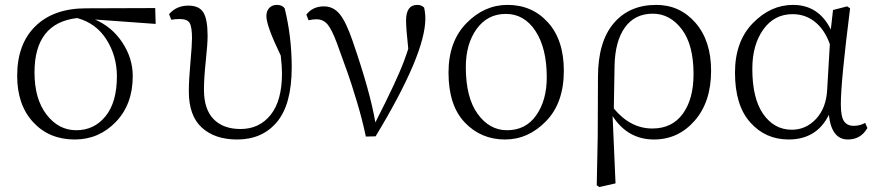

<svg xmlns="http://www.w3.org/2000/svg" viewBox="-20 -545 3517 769"><path d="M285.2 -23.4Q357.4 -23.4 402.8 -79.6Q448.2 -135.7 448.2 -239.3Q448.2 -320.3 406.7 -386.2Q365.2 -452.1 289.1 -472.7Q118.2 -453.1 118.2 -254.9Q118.2 -148.4 166.5 -85.9Q214.8 -23.4 285.2 -23.4ZM603.5 -449.2 360.4 -466.8Q428.7 -437.5 470.2 -374.5Q511.7 -311.5 511.7 -240.2Q511.7 -127 443.8 -56.6Q376 13.7 279.3 13.7Q176.8 13.7 112.8 -55.7Q48.8 -125 48.8 -241.2Q48.8 -369.1 122.1 -440.4Q195.3 -511.7 325.2 -511.7L601.6 -512.7Z M666 -465.8 657.2 -488.3Q686.5 -522.5 734.4 -522.5Q778.3 -522.5 794.9 -494.6Q811.5 -466.8 811.5 -401.4Q811.5 -369.1 804.2 -300.8Q796.9 -232.4 796.9 -185.5Q796.9 -107.4 835.4 -67.9Q874 -28.3 943.4 -28.3Q1018.6 -28.3 1064 -85Q1109.4 -141.6 1109.4 -251Q1109.4 -278.3 1104.5 -322.3Q1046.9 -441.4 1046.9 -480.5Q1046.9 -501 1058.6 -513.2Q1070.3 -525.4 1088.9 -525.4Q1110.4 -525.4 1120.1 -511.7Q1148.4 -398.4 1148.4 -275.4Q1148.4 -127.9 1089.8 -57.1Q1031.2 13.7 929.7 13.7Q840.8 13.7 788.6 -33.7Q736.3 -81.1 736.3 -178.7Q736.3 -224.6 742.7 -294.9Q749 -365.2 749 -391.6Q749 -436.5 739.7 -452.6Q730.5 -468.8 700.2 -468.8Q680.7 -468.8 666 -465.8Z M1215.8 -463.9 1207 -486.3Q1232.4 -519.5 1277.3 -519.5Q1315.4 -519.5 1340.8 -488.3Q1366.2 -457 1391.6 -382.8Q1462.9 -176.8 1483.4 -54.7Q1570.3 -224.6 1598.6 -301.8Q1607.4 -325.2 1615.2 -349.6Q1606.4 -429.7 1606.4 -462.9Q1606.4 -525.4 1651.4 -525.4Q1668 -525.4 1678.7 -514.6Q1683.6 -493.2 1683.6 -470.7Q1683.6 -328.1 1484.4 1L1445.3 2Q1431.6 -64.5 1408.7 -140.1Q1385.7 -215.8 1373.5 -250Q1361.3 -284.2 1329.1 -373Q1308.6 -427.7 1291.5 -447.8Q1274.4 -467.8 1247.1 -467.8Q1233.4 -467.8 1215.8 -463.9Z M2002.9 13.7Q1906.2 13.7 1841.3 -54.7Q1776.4 -123 1776.4 -253.9Q1776.4 -378.9 1848.1 -452.1Q1919.9 -525.4 2012.7 -525.4Q2111.3 -525.4 2174.8 -455.1Q2238.3 -384.8 2238.3 -261.7Q2238.3 -132.8 2167 -59.6Q2095.7 13.7 2002.9 13.7ZM2010.7 -23.4Q2085.9 -23.4 2127.9 -83.5Q2169.9 -143.6 2169.9 -235.4Q2169.9 -351.6 2125 -420.4Q2080.1 -489.3 2005.9 -489.3Q1932.6 -489.3 1889.2 -429.2Q1845.7 -369.1 1845.7 -276.4Q1845.7 -154.3 1893.1 -88.9Q1940.4 -23.4 2010.7 -23.4Z M2592.8 -30.3Q2671.9 -30.3 2714.8 -89.4Q2757.8 -148.4 2757.8 -248Q2757.8 -366.2 2710.4 -428.2Q2663.1 -490.2 2594.7 -490.2Q2522.5 -490.2 2482.9 -435.1Q2443.4 -379.9 2441.4 -281.2Q2439.5 -149.4 2438.5 -110.4Q2504.9 -30.3 2592.8 -30.3ZM2374 2 2375 -236.3Q2375 -377 2437.5 -451.2Q2500 -525.4 2608.4 -525.4Q2703.1 -525.4 2765.6 -453.6Q2828.1 -381.8 2828.1 -261.7Q2828.1 -136.7 2762.2 -61.5Q2696.3 13.7 2599.6 13.7Q2494.1 13.7 2433.6 -80.1L2445.3 189.5L2380.9 204.1L2370.1 197.3Z M3293 -185.5 3303.7 -368.2Q3283.2 -425.8 3244.6 -457Q3206.1 -488.3 3154.3 -488.3Q3081.1 -488.3 3037.1 -426.8Q2993.2 -365.2 2993.2 -269.5Q2993.2 -150.4 3037.1 -87.9Q3081.1 -25.4 3151.4 -25.4Q3208 -25.4 3248.5 -68.8Q3289.1 -112.3 3293 -185.5ZM3445.3 -52.7 3454.1 -32.2Q3427.7 13.7 3376 13.7Q3310.5 13.7 3299.8 -85Q3251 13.7 3138.7 13.7Q3045.9 13.7 2984.9 -54.7Q2923.8 -123 2923.8 -253.9Q2923.8 -378.9 2995.1 -452.1Q3066.4 -525.4 3156.2 -525.4Q3258.8 -525.4 3307.6 -426.8L3316.4 -504.9L3373 -519.5L3384.8 -511.7Q3347.7 -218.8 3347.7 -127.9Q3347.7 -78.1 3360.4 -59.6Q3373 -41 3399.4 -41Q3423.8 -41 3445.3 -52.7Z"/></svg>

Font: GenYoMin TW TTF Light
Style: Regular
Weight: 300
Version: Version 1.300